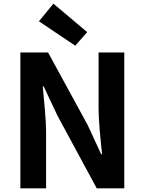

<svg xmlns="http://www.w3.org/2000/svg" viewBox="-20 -1026 789 1046"><path d="M91 0H231V-297C231 -382 220 -475 213 -555H218L293 -396L507 0H657V-740H517V-445C517 -361 528 -263 536 -186H531L457 -346L242 -740H91ZM390 -777 455 -851 271 -1006 192 -910Z"/></svg>

Font: Noto Sans T Chinese Bold
Style: Bold
Weight: 700
Designer: Ryoko NISHIZUKA (kana & ideographs); Paul D. Hunt (Latin, Greek & Cyrillic); Wenlong ZHANG (bopomofo); Sandoll Communica
Foundry: Adobe Systems Incorporated
Version: Version 1.000;PS 1;hotconv 1.0.78;makeotf.lib2.5.61930